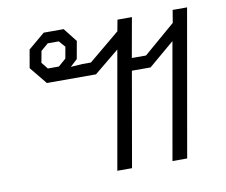

<svg xmlns="http://www.w3.org/2000/svg" viewBox="-66 -639 847 720"><g transform="rotate(-10 357.5 -279.0)"><path d="M404 -448 309 -370H122L68 -436L80 -505L143 -558H219L260 -506L248 -439L221 -414L266 -417H298L416 -515L424 -558H479L452 -407H506L626 -510L634 -558H689L591 0H535L613 -443L515 -360H444L381 0H325ZM177 -423 206 -448 214 -492 193 -516H151L123 -492L115 -448L135 -423Z"/></g></svg>

Font: Chakra Petch Light
Style: Italic
Weight: 300
Italic angle: -10°
Designer: Katatrad Aksorn Co.,Ltd.
Foundry: Cadson Demak Co.,Ltd.
Version: Version 1.000; ttfautohint (v1.6)